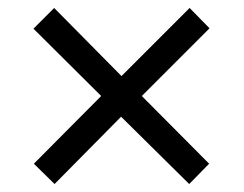

<svg xmlns="http://www.w3.org/2000/svg" viewBox="-20 -594 612 482"><path d="M456 -574 506 -523 336 -353 505 -183 455 -132 284 -301 117 -132 65 -183 234 -353 64 -522 116 -574 285 -403Z"/></svg>

Font: Noto Sans Lepcha
Style: Regular
Weight: 400
Designer: Monotype Design Team
Foundry: Monotype Imaging Inc.
Version: Version 2.006; ttfautohint (v1.8.4.7-5d5b)